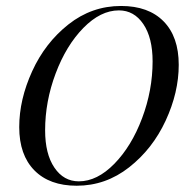

<svg xmlns="http://www.w3.org/2000/svg" viewBox="-20 -602 628 634"><path d="M379.8 -582.3Q470.2 -582.3 520.2 -531.5Q570.2 -480.6 570.2 -387.9Q570.2 -296.8 527 -203.6Q483.9 -110.5 406.5 -49.6Q329 11.3 233.1 11.3Q143.5 11.3 93.5 -39.5Q43.5 -90.3 43.5 -182.3Q43.5 -273.4 86.3 -366.9Q129 -460.5 206 -521.4Q283.1 -582.3 379.8 -582.3ZM129 -171.8Q129 -93.5 159.7 -48.4Q190.3 -3.2 240.3 -3.2Q300.8 -3.2 357.7 -61.3Q414.5 -119.4 449.2 -211.7Q483.9 -304 483.9 -399.2Q483.9 -477.4 453.2 -522.6Q422.6 -567.7 372.6 -567.7Q312.1 -567.7 255.2 -509.7Q198.4 -451.6 163.7 -359.3Q129 -266.9 129 -171.8Z"/></svg>

Font: Playfair Display SC
Style: Italic
Weight: 400
Italic angle: -14°
Designer: Claus Eggers Sørensen
Foundry: Claus Eggers Sørensen
Version: Version 1.202; ttfautohint (v1.6)